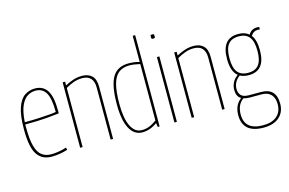

<svg xmlns="http://www.w3.org/2000/svg" viewBox="-114 -1012 2265 1503"><g transform="rotate(-15 1018.5 -260.0)"><path d="M193 10Q116 10 77 -48.5Q38 -107 38 -250Q38 -364 60 -427Q82 -490 119.5 -515Q157 -540 203 -540Q268 -540 301 -490Q334 -440 334 -325Q334 -321 334 -313.5Q334 -306 333 -303Q303 -299 231.5 -293Q160 -287 58 -287Q58 -281 58 -274.5Q58 -268 58 -262Q58 -165 73.5 -110Q89 -55 119.5 -32Q150 -9 194 -9Q227 -9 260 -15Q293 -21 319 -30L324 -11Q298 -2 263.5 4Q229 10 193 10ZM59 -305Q117 -305 170.5 -307.5Q224 -310 262.5 -313.5Q301 -317 314 -320Q314 -430 286.5 -476Q259 -522 203 -522Q170 -522 139.5 -504.5Q109 -487 87 -440Q65 -393 59 -305Z M426 0V-530H446V-500Q478 -517 512 -528.5Q546 -540 585 -540Q634 -540 663.5 -512.5Q693 -485 693 -423V0H673V-423Q673 -470 650.5 -496Q628 -522 580 -522Q545 -522 511.5 -510Q478 -498 446 -479V0Z M1055 0 1050 -32Q991 10 929 10Q863 10 827 -57Q791 -124 791 -252Q791 -407 831.5 -473.5Q872 -540 961 -540Q982 -540 1004 -537.5Q1026 -535 1050 -528V-740H1070V0ZM1050 -53V-511Q1023 -517 1003 -520Q983 -523 965 -523Q911 -523 877 -496.5Q843 -470 827 -410.5Q811 -351 811 -252Q811 -134 842 -71Q873 -8 929 -8Q960 -8 987 -18Q1014 -28 1050 -53Z M1200 -677Q1190 -677 1187.5 -679.5Q1185 -682 1185 -694Q1185 -706 1187 -708.5Q1189 -711 1200 -711Q1211 -711 1213 -708.5Q1215 -706 1215 -694Q1215 -682 1213 -679.5Q1211 -677 1200 -677ZM1190 0V-530H1210V0Z M1330 0V-530H1350V-500Q1382 -517 1416 -528.5Q1450 -540 1489 -540Q1538 -540 1567.5 -512.5Q1597 -485 1597 -423V0H1577V-423Q1577 -470 1554.5 -496Q1532 -522 1484 -522Q1449 -522 1415.5 -510Q1382 -498 1350 -479V0Z M1850 -207Q1808 -207 1779 -223Q1727 -185 1727 -126Q1727 -95 1745.5 -75Q1764 -55 1809 -55H1906Q2028 -55 2028 71Q2028 140 1982.5 180Q1937 220 1856 220Q1687 220 1687 74Q1687 36 1700 5Q1713 -26 1744 -50Q1725 -61 1716.5 -80Q1708 -99 1708 -124Q1708 -190 1765 -232Q1716 -271 1716 -373Q1716 -540 1850 -540Q1905 -540 1937 -512Q1960 -552 2007 -552Q2018 -552 2025 -550L2024 -530Q2018 -532 2007 -532Q1972 -532 1951 -498Q1983 -456 1983 -373Q1983 -207 1850 -207ZM1850 -226Q1908 -226 1935.5 -261.5Q1963 -297 1963 -373Q1963 -450 1935.5 -485.5Q1908 -521 1850 -521Q1791 -521 1763.5 -485.5Q1736 -450 1736 -373Q1736 -297 1763.5 -261.5Q1791 -226 1850 -226ZM1707 74Q1707 201 1856 201Q1929 201 1968.5 166.5Q2008 132 2008 70Q2008 19 1981.5 -8.5Q1955 -36 1907 -36H1809Q1781 -36 1760 -43Q1731 -21 1719 8.5Q1707 38 1707 74Z"/></g></svg>

Font: Georama SemiCondensed Thin
Style: Regular
Weight: 100
Width: 4
Designer: Jean-Baptiste Levee
Foundry: Production Type
Version: Version 1.000